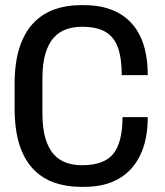

<svg xmlns="http://www.w3.org/2000/svg" viewBox="-20 -716 640 746"><path d="M294 10Q239.2 10 192.5 -5.9Q145.8 -21.8 110.6 -57.5Q75.5 -93.2 56.1 -152Q36.8 -210.8 36.8 -296.5V-388.8Q36.8 -474.5 56.6 -533.6Q76.5 -592.8 111.8 -628.5Q147 -664.2 193.2 -680.1Q239.5 -696 292.8 -696H307Q385 -696 440.2 -665.8Q495.5 -635.5 524.8 -575.2Q554 -515 554 -424.2H453Q453 -489.8 438.2 -531.1Q423.5 -572.5 389.8 -592.2Q356 -612 298.5 -612Q266 -612 238.2 -602.5Q210.5 -593 189.6 -570.5Q168.8 -548 156.8 -509Q144.8 -470 144.8 -410.5V-276.2Q144.8 -216.8 156.8 -177.4Q168.8 -138 189.6 -115.5Q210.5 -93 238.2 -83.5Q266 -74 298.5 -74Q384.5 -74 420.2 -118.5Q456 -163 456 -260.8H554Q554 -173.2 524.8 -112.9Q495.5 -52.5 440.8 -21.2Q386 10 308.2 10Z"/></svg>

Font: Chivo Mono Medium
Style: Regular
Weight: 500
Monospace: yes
Designer: Hector Gatti
Foundry: Omnibus-Type
Version: Version 1.008